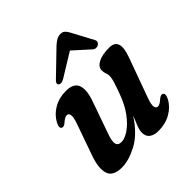

<svg xmlns="http://www.w3.org/2000/svg" viewBox="-191 -842 994 994"><g transform="rotate(-45 306.0 -345.0)"><path d="M557.5 -108.5Q573 -100.5 557.5 -70.5Q537.5 -33 498 -10.5Q458.5 12 408 12Q375.5 12 357.5 -1.8Q339.5 -15.5 339.5 -42Q339.5 -59.5 348.2 -82.8Q357 -106 370.5 -137.5Q316.5 -54.5 253.5 -21.2Q190.5 12 140 12Q74 12 61.5 -30Q49 -72 74 -141.5L135 -314.5Q148 -352.5 144.5 -367.2Q141 -382 128.5 -382Q115 -382 93.5 -363Q76.5 -348 65.5 -353.5Q50.5 -361.5 66 -391Q86 -428.5 125 -451.2Q164 -474 213.5 -474Q270 -474 283.5 -438.8Q297 -403.5 275.5 -342L213.5 -165.5Q197 -121 201.8 -102Q206.5 -83 231.5 -83Q255.5 -83 287 -104.2Q318.5 -125.5 349 -166.5Q379.5 -207.5 401 -268Q416.5 -310.5 423 -332.2Q429.5 -354 429.5 -367Q429.5 -381.5 425 -392.2Q420.5 -403 420.5 -417.5Q420.5 -443 450 -458.5Q479.5 -474 531.5 -474Q607.5 -474 568 -366L488.5 -147Q475 -109.5 478.8 -94.5Q482.5 -79.5 494.5 -79.5Q508.5 -79.5 529.5 -99Q546.5 -113.5 557.5 -108.5ZM247.5 -527.5Q223 -513.5 211 -525Q201 -536 222 -554.5L348 -676Q362.5 -688.5 375 -695.5Q387.5 -702.5 402.5 -702.5Q417.5 -702.5 425.8 -695.5Q434 -688.5 441.5 -676L506.5 -554.5Q511.5 -545 509 -537.2Q506.5 -529.5 499.5 -525Q492 -520 482.5 -520.2Q473 -520.5 465 -527.5L377 -607Z"/></g></svg>

Font: Fraunces 9pt S000 SemiBold
Style: Italic
Weight: 600
Italic angle: -16°
Version: Version 1.000; ttfautohint (v1.8.3)